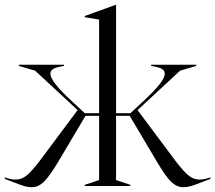

<svg xmlns="http://www.w3.org/2000/svg" viewBox="-40 -779 901 804"><path d="M617 -102 503 -294H446V-25L506 -5V0H315V-5L375 -25V-294H318L204 -102Q167 -40 143.5 -17.5Q120 5 93 5Q77 5 60.5 0Q44 -5 11 -18L-20 -30V-36Q7 -27 25 -27Q49 -27 69.5 -42.5Q90 -58 126 -105L285 -318L107 -483L39 -503V-508H228V-503L217 -501Q194 -497 182.5 -490Q171 -483 171 -470Q171 -438 260 -356L315 -305H375V-697L315 -707V-712L445 -759H446V-305H506L561 -356Q650 -438 650 -470Q650 -483 638.5 -490Q627 -497 604 -501L593 -503V-508H782V-503L714 -483L536 -318L695 -105Q731 -58 751.5 -42.5Q772 -27 796 -27Q814 -27 841 -36V-30L810 -18Q777 -5 760.5 0Q744 5 728 5Q701 5 677.5 -17Q654 -39 617 -102Z"/></svg>

Font: Nyght Serif Light
Style: Regular
Weight: 300
Designer: Maksym Kobuzan
Version: Version 0.410